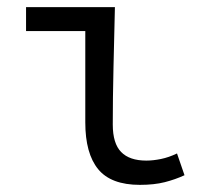

<svg xmlns="http://www.w3.org/2000/svg" viewBox="-20 -506 590 538"><path d="M219 -163Q219 -76 255 -32Q291 12 372 12Q412 12 441.5 4.5Q471 -3 497 -15L476 -76Q453 -65 431 -60.5Q409 -56 390 -56Q343 -56 319.5 -80Q296 -104 296 -157Q296 -229 298 -316.5Q300 -404 302 -486H53V-419H219Z"/></svg>

Font: Codetta
Style: Regular
Weight: 400
Italic angle: -11°
Designer: Ulrich Proeller
Foundry: PROSA GmbH
Version: Version 2.00;September 29, 2018;FontCreator 11.5.0.2427 64-b